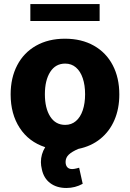

<svg xmlns="http://www.w3.org/2000/svg" viewBox="-20 -727 638 942"><path d="M397.5 -264.6Q397.5 -309.1 386 -343.3Q374.5 -377.4 352.5 -396.2Q330.6 -415 299.8 -415Q252.4 -415 226.3 -374Q200.2 -333 200.2 -264.6Q200.2 -196.3 226.3 -155.3Q252.4 -114.3 299.8 -114.3Q330.6 -114.3 352.5 -133.1Q374.5 -151.9 386 -186Q397.5 -220.2 397.5 -264.6ZM185.5 104.5Q180.7 85 180.7 68.4Q180.7 29.3 201.7 -4.9Q121.1 -31.2 76.7 -99.4Q32.2 -167.5 32.2 -263.7Q32.2 -345.2 64.5 -407Q96.7 -468.8 157 -502.9Q217.3 -537.1 298.8 -537.1Q380.4 -537.1 440.7 -502.9Q501 -468.8 533.2 -407Q565.4 -345.2 565.4 -263.7Q565.4 -193.8 541.5 -138.2Q517.6 -82.5 472.4 -45.9Q427.2 -9.3 364.7 3.4Q333.5 16.6 317.6 31.5Q301.8 46.4 301.8 67.4Q301.8 84 310.1 93.3Q318.4 102.5 334 102.5Q342.8 102.5 356.2 99.1Q369.6 95.7 368.2 95.7L385.7 174.8Q348.6 195.3 305.7 195.3Q258.3 195.3 226.6 171.6Q194.8 147.9 185.5 104.5ZM468.8 -624H128.9V-707H468.8Z"/></svg>

Font: Pretendard Std ExtraBold
Style: Regular
Weight: 800
Designer: Base glyphs from Inter by Rasmus Andersson; Hangeul glyphs from Noto Sans CJK(Source Han Sans) by Jang Soo-young and Kan
Foundry: Kil Hyung-jin
Version: Version 1.309